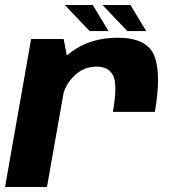

<svg xmlns="http://www.w3.org/2000/svg" viewBox="-31 -749 697 769"><path d="M421.1 -300.9H589.2Q615.9 -453.7 586.9 -525.8Q557.8 -597.9 440.3 -597.9Q331.2 -597.9 254 -540.6Q176.8 -483.3 162 -399.4L220.1 -361.3Q228.7 -408.5 266.3 -445.4Q303.9 -482.2 356.6 -482.2Q402.5 -482.2 421.6 -447.6Q440.7 -412.9 421.1 -300.9ZM-10.8 0H157.1L243.7 -490L223.9 -592.7H93.7ZM478.9 -624.6H554.6L491.6 -729H379.5ZM328 -624.6H403.6L340.6 -729H228.5Z"/></svg>

Font: Anybody Thin
Style: Italic
Weight: 100
Italic angle: -10°
Designer: Tyler Finck
Foundry: Etcetera Type Company
Version: Version 1.114;gftools[0.9.25]